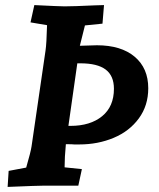

<svg xmlns="http://www.w3.org/2000/svg" viewBox="-20 -730 625 755"><path d="M14 -58 83 -71Q101 -133 104 -154L159 -531Q163 -557 165 -631L100 -642L115 -710Q215 -705 234 -705Q268 -705 354 -709L389 -710L383 -637L314 -630L294 -550Q328 -551 361 -552Q456 -552 509.5 -507Q563 -462 563 -383Q563 -315 526 -264.5Q489 -214 427 -188Q365 -162 292 -162H272Q265 -163 239 -163Q234 -111 234 -72L302 -65L288 0H155Q130 0 10 5ZM257 -235Q335 -235 381.5 -273Q428 -311 428 -381Q428 -432 395.5 -456.5Q363 -481 296 -481H284L249 -235Z"/></svg>

Font: Andada Pro ExtraBold
Style: Italic
Weight: 800
Italic angle: -6.99998°
Designer: Carolina Giovagnoli
Foundry: Huerta Tipografica
Version: Version 3.005; ttfautohint (v1.8.4)